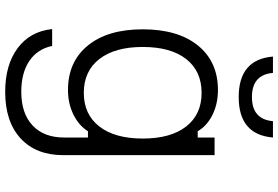

<svg xmlns="http://www.w3.org/2000/svg" viewBox="-186 -672 1072 740"><g transform="rotate(90 350.0 -302.0)"><path d="M578 -10Q578 95 513.5 154.5Q449 214 334 214Q230 214 165.5 166Q101 118 92 33H157Q169 90 215 121Q261 152 334 152Q417 152 463.5 108.5Q510 65 510 -13V-105H486Q463 -69 420.5 -48.5Q378 -28 327 -28Q218 -28 155.5 -104.5Q93 -181 93 -316Q93 -452 155.5 -529Q218 -606 327 -606Q379 -606 421.5 -585.5Q464 -565 486 -528H510V-593H578ZM161 -316Q161 -209 207.5 -149Q254 -89 338 -89Q421 -89 467.5 -149Q514 -209 514 -316Q514 -424 467.5 -483.5Q421 -543 338 -543Q254 -543 207.5 -483.5Q161 -424 161 -316ZM261 -818Q268 -737 354 -737Q440 -737 447 -818H510Q499 -686 354 -686Q209 -686 198 -818Z"/></g></svg>

Font: Martian Mono ExtraLight
Style: Regular
Weight: 200
Monospace: yes
Designer: Roman Shamin
Foundry: Evil Martians
Version: Version 1.000; ttfautohint (v1.8.4.7-5d5b)